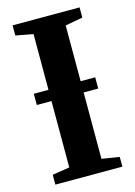

<svg xmlns="http://www.w3.org/2000/svg" viewBox="-114 -804 608 865"><g transform="rotate(-15 190.0 -371.5)"><path d="M114.5 -58.5V-680.5L33.5 -695.5V-743H346V-695.5L264.5 -680.5V-58.5L346.5 -45.5V0H34V-46ZM332.5 -420.5V-368H46V-420.5Z"/></g></svg>

Font: Merriweather 60pt
Style: Bold
Weight: 700
Version: Version 2.100